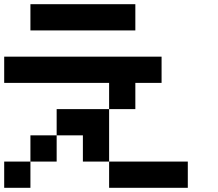

<svg xmlns="http://www.w3.org/2000/svg" viewBox="-20 -895 1040 915"><path d="M0 0V-125H125V0ZM0 -500V-625H750V-500H625V-375H500V-500ZM250 -250V-125H125V-250ZM250 -375H500V-125H375V-250H250ZM500 -125H875V0H500ZM125 -750V-875H625V-750Z"/></svg>

Font: GalmuriMono7 Regular
Style: Regular
Weight: 400
Designer: Lee Minseo (quiple)
Version: Version 2.399;hotconv 1.1.1;makeotfexe 2.6.0 DEVELOPMENT